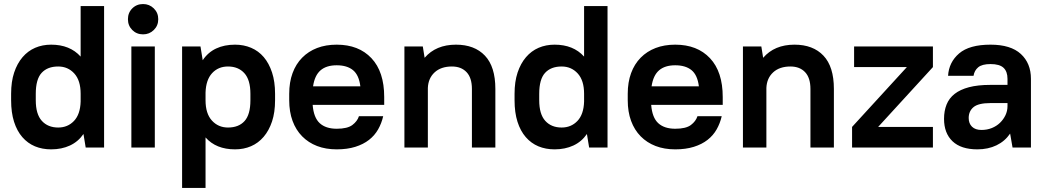

<svg xmlns="http://www.w3.org/2000/svg" viewBox="-20 -730 5181 950"><path d="M233 9Q189 9 153 -6Q117 -21 90.5 -51.5Q64 -82 49.5 -127.5Q35 -173 35 -234V-266Q35 -326 50 -371Q65 -416 91.5 -447Q118 -478 154 -493.5Q190 -509 233 -509Q326 -509 379 -450V-700H495V0H404L393 -67Q367 -29 326 -10Q285 9 233 9ZM268 -99Q315 -99 346 -131.5Q377 -164 379 -227V-266Q379 -332 347.5 -366.5Q316 -401 268 -401Q215 -401 186 -369.5Q157 -338 157 -266V-234Q157 -165 187 -132Q217 -99 268 -99Z M630 -500H746V0H630ZM688 -560Q656 -560 634.5 -581.5Q613 -603 613 -635Q613 -667 634.5 -688.5Q656 -710 688 -710Q719 -710 741 -688.5Q763 -667 763 -635Q763 -603 741 -581.5Q719 -560 688 -560Z M1143 9Q1049 9 997 -50V200H881V-500H972L983 -432Q1009 -471 1049.5 -490Q1090 -509 1143 -509Q1186 -509 1222.5 -493.5Q1259 -478 1285 -447.5Q1311 -417 1326 -371.5Q1341 -326 1341 -266V-234Q1341 -174 1326 -129Q1311 -84 1284.5 -53Q1258 -22 1222 -6.5Q1186 9 1143 9ZM1108 -99Q1161 -99 1190 -131Q1219 -163 1219 -234V-266Q1219 -335 1189 -368Q1159 -401 1108 -401Q1060 -401 1029.5 -368Q999 -335 997 -272V-234Q997 -168 1028.5 -133.5Q1060 -99 1108 -99Z M1646 9Q1592 9 1549 -7.5Q1506 -24 1475 -55.5Q1444 -87 1427.5 -132Q1411 -177 1411 -234V-266Q1411 -323 1427.5 -368Q1444 -413 1475 -444.5Q1506 -476 1549 -492.5Q1592 -509 1646 -509Q1755 -509 1818 -442Q1881 -375 1881 -250V-211H1527Q1532 -148 1562 -120.5Q1592 -93 1646 -93Q1699 -93 1723.5 -111.5Q1748 -130 1756 -155H1876Q1868 -120 1851 -90Q1834 -60 1806 -38Q1778 -16 1738 -3.5Q1698 9 1646 9ZM1646 -407Q1595 -407 1566 -382Q1537 -357 1529 -303H1763Q1756 -359 1726.5 -383Q1697 -407 1646 -407Z M1981 -500H2072L2081 -444Q2137 -509 2236 -509Q2328 -509 2379.5 -454.5Q2431 -400 2431 -290V0H2315V-290Q2315 -345 2288.5 -373Q2262 -401 2216 -401Q2162 -401 2130.5 -372Q2099 -343 2097 -295V0H1981Z M2724 9Q2680 9 2644 -6Q2608 -21 2581.5 -51.5Q2555 -82 2540.5 -127.5Q2526 -173 2526 -234V-266Q2526 -326 2541 -371Q2556 -416 2582.5 -447Q2609 -478 2645 -493.5Q2681 -509 2724 -509Q2817 -509 2870 -450V-700H2986V0H2895L2884 -67Q2858 -29 2817 -10Q2776 9 2724 9ZM2759 -99Q2806 -99 2837 -131.5Q2868 -164 2870 -227V-266Q2870 -332 2838.5 -366.5Q2807 -401 2759 -401Q2706 -401 2677 -369.5Q2648 -338 2648 -266V-234Q2648 -165 2678 -132Q2708 -99 2759 -99Z M3321 9Q3267 9 3224 -7.5Q3181 -24 3150 -55.5Q3119 -87 3102.5 -132Q3086 -177 3086 -234V-266Q3086 -323 3102.5 -368Q3119 -413 3150 -444.5Q3181 -476 3224 -492.5Q3267 -509 3321 -509Q3430 -509 3493 -442Q3556 -375 3556 -250V-211H3202Q3207 -148 3237 -120.5Q3267 -93 3321 -93Q3374 -93 3398.5 -111.5Q3423 -130 3431 -155H3551Q3543 -120 3526 -90Q3509 -60 3481 -38Q3453 -16 3413 -3.5Q3373 9 3321 9ZM3321 -407Q3270 -407 3241 -382Q3212 -357 3204 -303H3438Q3431 -359 3401.5 -383Q3372 -407 3321 -407Z M3656 -500H3747L3756 -444Q3812 -509 3911 -509Q4003 -509 4054.5 -454.5Q4106 -400 4106 -290V0H3990V-290Q3990 -345 3963.5 -373Q3937 -401 3891 -401Q3837 -401 3805.5 -372Q3774 -343 3772 -295V0H3656Z M4206 -500H4596V-398L4325 -102H4596V0H4196V-102L4467 -398H4206Z M4816 9Q4735 9 4693 -31Q4651 -71 4651 -142Q4651 -181 4663.5 -212.5Q4676 -244 4703.5 -265.5Q4731 -287 4774.5 -298.5Q4818 -310 4881 -310H4965V-340Q4965 -376 4945.5 -394.5Q4926 -413 4881 -413Q4839 -413 4820 -397Q4801 -381 4797 -355H4671Q4675 -422 4725.5 -465.5Q4776 -509 4881 -509Q4981 -509 5031 -463Q5081 -417 5081 -340V0H4990L4978 -69Q4952 -31 4910.5 -11Q4869 9 4816 9ZM4836 -87Q4864 -87 4887.5 -96.5Q4911 -106 4928 -122.5Q4945 -139 4955 -160Q4965 -181 4965 -205V-220H4881Q4821 -220 4797 -200Q4773 -180 4773 -146Q4773 -119 4789.5 -103Q4806 -87 4836 -87Z"/></svg>

Font: PT Root UI Web Bold
Style: Regular
Weight: 700
Designer: Vitaly Kuzmin
Foundry: ParaType Ltd.
Version: Version 1.000W